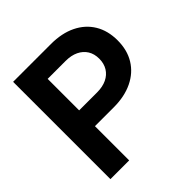

<svg xmlns="http://www.w3.org/2000/svg" viewBox="-194 -872 1015 1015"><g transform="rotate(-45 314.0 -364.0)"><path d="M57.1 0V-727.5H339.8Q420.9 -727.5 480 -698.7Q539.1 -669.9 571 -617.2Q603 -564.5 603 -491.7Q603 -419.4 570.6 -366.5Q538.1 -313.5 478.3 -284.7Q418.5 -255.9 337.9 -255.9H133.8V-374H331.5Q373 -374 403.1 -388.4Q433.1 -402.8 449.5 -429.4Q465.8 -456.1 465.8 -491.7Q465.8 -528.3 449.5 -554.4Q433.1 -580.6 403.1 -595Q373 -609.4 331.5 -609.4H197.3V0Z"/></g></svg>

Font: Inter Cardless Display
Style: Bold
Weight: 700
Designer: Rasmus Andersson
Foundry: rsms
Version: Version 4.001;git-9221beed3